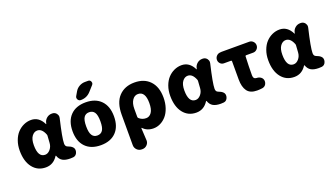

<svg xmlns="http://www.w3.org/2000/svg" viewBox="-79 -1446 4018 2305"><g transform="rotate(-20 1929.5 -293.0)"><path d="M268.6 13.7Q164.1 13.7 102.1 -65.4Q40 -144.5 40 -282.2Q40 -350.6 61 -408.2Q82 -465.8 116.7 -503.4Q151.4 -541 196.8 -562Q242.2 -583 292 -583Q392.6 -583 445.3 -475.6Q446.3 -473.6 448.2 -473.6Q450.2 -473.6 450.2 -475.6L452.1 -485.4Q459 -521.5 487.3 -545.4Q515.6 -569.3 552.7 -569.3H558.6Q591.8 -569.3 612.3 -543.9Q627 -524.4 627 -502.9Q627 -495.1 625 -486.3Q569.3 -251 569.3 -180.7Q569.3 -144.5 595.7 -134.8Q617.2 -126 629.9 -119.6Q642.6 -113.3 655.8 -100.6Q668.9 -87.9 671.9 -71.3Q672.9 -64.5 672.9 -57.6Q672.9 -45.9 668.9 -34.2Q664.1 -15.6 650.4 -2.9Q636.7 9.8 618.2 11.7Q600.6 13.7 580.1 13.7Q518.6 13.7 482.4 -6.8Q446.3 -27.3 429.7 -75.2Q428.7 -78.1 426.3 -78.1Q423.8 -78.1 422.9 -76.2Q366.2 13.7 268.6 13.7ZM311.5 -131.8Q347.7 -131.8 377 -166Q406.2 -200.2 409.2 -248L415 -335Q416 -345.7 412.1 -354.5Q378.9 -438.5 319.3 -438.5Q279.3 -438.5 250.5 -399.9Q221.7 -361.3 221.7 -285.2Q221.7 -131.8 311.5 -131.8Z M913.1 -168.9Q934.6 -134.8 980 -134.8Q1025.4 -134.8 1048.3 -168.9Q1071.3 -203.1 1071.3 -283.2Q1071.3 -363.3 1048.3 -397.5Q1025.4 -431.6 980 -431.6Q934.6 -431.6 912.1 -397.5Q889.6 -363.3 889.6 -283.2Q889.6 -203.1 913.1 -168.9ZM1175.8 -83Q1105.5 -10.7 980.5 -10.7Q855.5 -10.7 785.6 -82.5Q715.8 -154.3 715.8 -283.7Q715.8 -413.1 785.6 -485.4Q855.5 -557.6 980.5 -557.6Q1105.5 -557.6 1175.3 -485.4Q1245.1 -413.1 1245.1 -283.7Q1245.1 -154.3 1175.8 -83ZM1098.6 -790Q1123 -790 1132.8 -767.6Q1136.7 -758.8 1136.7 -751Q1136.7 -738.3 1127 -726.6L1066.4 -659.2Q1015.6 -602.5 939.5 -602.5Q914.1 -602.5 901.4 -624Q895.5 -635.7 895.5 -646.5Q895.5 -657.2 902.3 -668L930.7 -716.8Q950.2 -751 984.9 -770.5Q1019.5 -790 1058.6 -790Z M1422.9 204.1Q1387.7 204.1 1362.8 179.2Q1337.9 154.3 1337.9 119.1V-268.6Q1337.9 -423.8 1412.6 -502.4Q1487.3 -581.1 1612.3 -581.1Q1737.3 -581.1 1809.1 -504.9Q1880.9 -428.7 1880.9 -292Q1880.9 -220.7 1860.8 -161.6Q1840.8 -102.5 1807.6 -64.5Q1774.4 -26.4 1731.9 -5.4Q1689.5 15.6 1644.5 15.6Q1561.5 15.6 1510.7 -39.1Q1509.8 -40 1507.3 -39.6Q1504.9 -39.1 1504.9 -36.1Q1513.7 109.4 1513.7 124Q1513.7 155.3 1491.2 178.7Q1466.8 204.1 1432.6 204.1ZM1601.6 -129.9Q1643.6 -129.9 1670.9 -168.9Q1698.2 -208 1698.2 -289.1Q1698.2 -436.5 1605.5 -436.5Q1560.5 -436.5 1532.7 -394.5Q1504.9 -352.5 1504.9 -285.2V-181.6Q1504.9 -171.9 1511.7 -165Q1548.8 -129.9 1601.6 -129.9Z M2191.4 13.7Q2086.9 13.7 2024.9 -65.4Q1962.9 -144.5 1962.9 -282.2Q1962.9 -350.6 1983.9 -408.2Q2004.9 -465.8 2039.6 -503.4Q2074.2 -541 2119.6 -562Q2165 -583 2214.8 -583Q2315.4 -583 2368.2 -475.6Q2369.1 -473.6 2371.1 -473.6Q2373 -473.6 2373 -475.6L2375 -485.4Q2381.8 -521.5 2410.2 -545.4Q2438.5 -569.3 2475.6 -569.3H2481.4Q2514.6 -569.3 2535.2 -543.9Q2549.8 -524.4 2549.8 -502.9Q2549.8 -495.1 2547.9 -486.3Q2492.2 -251 2492.2 -180.7Q2492.2 -144.5 2518.6 -134.8Q2540 -126 2552.7 -119.6Q2565.4 -113.3 2578.6 -100.6Q2591.8 -87.9 2594.7 -71.3Q2595.7 -64.5 2595.7 -57.6Q2595.7 -45.9 2591.8 -34.2Q2586.9 -15.6 2573.2 -2.9Q2559.6 9.8 2541 11.7Q2523.4 13.7 2502.9 13.7Q2441.4 13.7 2405.3 -6.8Q2369.1 -27.3 2352.5 -75.2Q2351.6 -78.1 2349.1 -78.1Q2346.7 -78.1 2345.7 -76.2Q2289.1 13.7 2191.4 13.7ZM2234.4 -131.8Q2270.5 -131.8 2299.8 -166Q2329.1 -200.2 2332 -248L2337.9 -335Q2338.9 -345.7 2335 -354.5Q2301.8 -438.5 2242.2 -438.5Q2202.1 -438.5 2173.3 -399.9Q2144.5 -361.3 2144.5 -285.2Q2144.5 -131.8 2234.4 -131.8Z M2966.8 13.7Q2878.9 13.7 2840.8 -38.6Q2802.7 -90.8 2802.7 -186.5V-419.9Q2802.7 -429.7 2793 -429.7H2703.1Q2675.8 -429.7 2656.7 -449.2Q2637.7 -468.8 2637.7 -496.1Q2637.7 -524.4 2656.7 -544.9Q2675.8 -565.4 2703.1 -567.4L2722.7 -569.3H3076.2Q3104.5 -569.3 3125 -548.8Q3145.5 -528.3 3145.5 -499.5Q3145.5 -470.7 3125 -450.2Q3104.5 -429.7 3076.2 -429.7H2986.3Q2976.6 -429.7 2975.6 -419.9Q2969.7 -292 2969.7 -179.7Q2969.7 -130.9 3011.7 -129.9Q3040 -129.9 3062.5 -114.3Q3085 -98.6 3089.8 -72.3Q3090.8 -65.4 3090.8 -58.6Q3090.8 -38.1 3079.1 -19.5Q3063.5 3.9 3035.2 8.8Q3001 13.7 2966.8 13.7Z M3443.4 13.7Q3338.9 13.7 3276.9 -65.4Q3214.8 -144.5 3214.8 -282.2Q3214.8 -350.6 3235.8 -408.2Q3256.8 -465.8 3291.5 -503.4Q3326.2 -541 3371.6 -562Q3417 -583 3466.8 -583Q3567.4 -583 3620.1 -475.6Q3621.1 -473.6 3623 -473.6Q3625 -473.6 3625 -475.6L3627 -485.4Q3633.8 -521.5 3662.1 -545.4Q3690.4 -569.3 3727.5 -569.3H3733.4Q3766.6 -569.3 3787.1 -543.9Q3801.8 -524.4 3801.8 -502.9Q3801.8 -495.1 3799.8 -486.3Q3744.1 -251 3744.1 -180.7Q3744.1 -144.5 3770.5 -134.8Q3792 -126 3804.7 -119.6Q3817.4 -113.3 3830.6 -100.6Q3843.8 -87.9 3846.7 -71.3Q3847.7 -64.5 3847.7 -57.6Q3847.7 -45.9 3843.8 -34.2Q3838.9 -15.6 3825.2 -2.9Q3811.5 9.8 3793 11.7Q3775.4 13.7 3754.9 13.7Q3693.4 13.7 3657.2 -6.8Q3621.1 -27.3 3604.5 -75.2Q3603.5 -78.1 3601.1 -78.1Q3598.6 -78.1 3597.7 -76.2Q3541 13.7 3443.4 13.7ZM3486.3 -131.8Q3522.5 -131.8 3551.8 -166Q3581.1 -200.2 3584 -248L3589.8 -335Q3590.8 -345.7 3586.9 -354.5Q3553.7 -438.5 3494.1 -438.5Q3454.1 -438.5 3425.3 -399.9Q3396.5 -361.3 3396.5 -285.2Q3396.5 -131.8 3486.3 -131.8Z"/></g></svg>

Font: Gen Jyuu GothicX Heavy
Style: Bold
Weight: 900
Designer: [Source Han Sans]
Ryoko NISHIZUKA  (kana & ideographs); Paul D. Hunt (Latin, Greek & Cyrillic); Wenlong ZHANG  (bopomofo
Version: Version 1.002.20150607